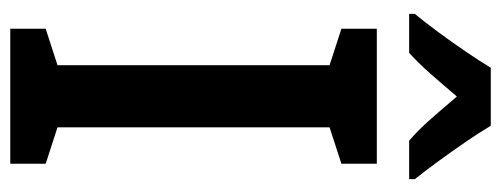

<svg xmlns="http://www.w3.org/2000/svg" viewBox="-321 -655 976 374"><g transform="rotate(90 167.0 -468.0)"><path d="M299 0H36V-69L107 -92V-622L36 -645V-714H299V-645L228 -622V-92L299 -69ZM225 -936Q238 -914 256.5 -887Q275 -860 294 -834Q313 -808 329 -788V-777H254Q233 -795 211.5 -819.5Q190 -844 168 -870Q146 -844 124.5 -819.5Q103 -795 83 -777H7V-788Q22 -806 42 -833Q62 -860 81 -888Q100 -916 112 -936Z"/></g></svg>

Font: Noto Sans Hebrew Condensed SemiBold
Style: Regular
Weight: 600
Width: 3
Designer: Ben Nathan
Foundry: Google LLC
Version: Version 3.001; ttfautohint (v1.8.4.7-5d5b)